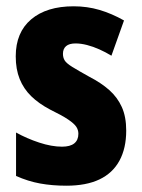

<svg xmlns="http://www.w3.org/2000/svg" viewBox="-20 -580 450 610"><path d="M381 -165Q381 -109 359.5 -69.5Q338 -30 296 -10Q254 10 191 10Q146 10 107.5 3Q69 -4 31 -21V-159Q65 -140 104.5 -127Q144 -114 177 -114Q203 -114 216 -124.5Q229 -135 229 -155Q229 -167 222.5 -177Q216 -187 197 -200Q178 -213 139 -232Q103 -251 79 -274.5Q55 -298 42.5 -329Q30 -360 30 -401Q30 -477 79 -518.5Q128 -560 214 -560Q257 -560 296 -548.5Q335 -537 374 -515L334 -403Q316 -414 296 -423Q276 -432 256.5 -437Q237 -442 220 -442Q200 -442 190 -433.5Q180 -425 180 -409Q180 -397 185.5 -388Q191 -379 209.5 -367.5Q228 -356 264 -336Q301 -317 327 -294Q353 -271 367 -240Q381 -209 381 -165Z"/></svg>

Font: Noto Sans Display Condensed ExtraBold
Style: Regular
Weight: 800
Width: 3
Designer: Monotype Design Team
Foundry: Monotype Imaging Inc.
Version: Version 2.003